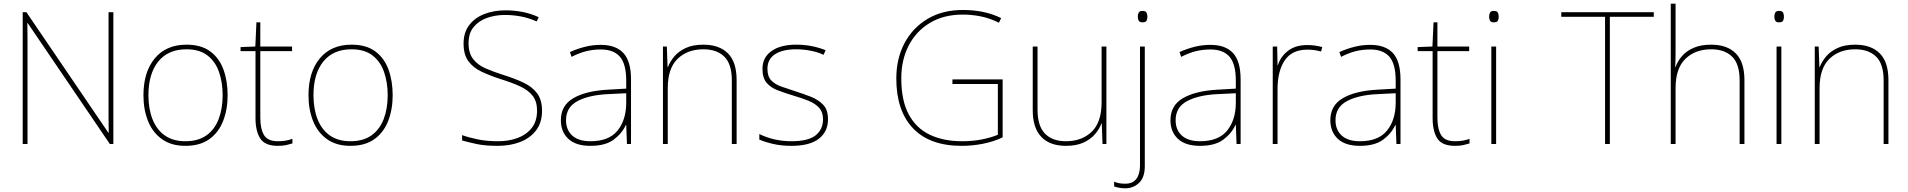

<svg xmlns="http://www.w3.org/2000/svg" viewBox="-20 -780 10333 1040"><path d="M594 0H575L130 -655H128Q129 -612 129 -577Q129 -542 129 -502V0H103V-714H123L567 -61H569Q568 -99 568 -138Q568 -177 568 -211V-714H594Z M1213 -264Q1213 -187 1188.5 -124.5Q1164 -62 1113.5 -26Q1063 10 984 10Q908 10 857.5 -26Q807 -62 782 -124Q757 -186 757 -264Q757 -390 818.5 -464Q880 -538 990 -538Q1070 -538 1119 -501.5Q1168 -465 1190.5 -403Q1213 -341 1213 -264ZM784 -264Q784 -191 806 -134.5Q828 -78 872.5 -46.5Q917 -15 984 -15Q1054 -15 1098.5 -47Q1143 -79 1164.5 -135.5Q1186 -192 1186 -264Q1186 -333 1166.5 -389.5Q1147 -446 1104 -479.5Q1061 -513 990 -513Q891 -513 837.5 -447Q784 -381 784 -264Z M1485 -15Q1510 -15 1529 -18.5Q1548 -22 1564 -28V-3Q1548 2 1529.5 6Q1511 10 1485 10Q1415 10 1389.5 -30Q1364 -70 1364 -140V-503H1283V-525L1363 -528L1369 -659H1390V-528H1562V-503H1390V-143Q1390 -82 1410 -48.5Q1430 -15 1485 -15Z M2107 -264Q2107 -187 2082.5 -124.5Q2058 -62 2007.5 -26Q1957 10 1878 10Q1802 10 1751.5 -26Q1701 -62 1676 -124Q1651 -186 1651 -264Q1651 -390 1712.5 -464Q1774 -538 1884 -538Q1964 -538 2013 -501.5Q2062 -465 2084.5 -403Q2107 -341 2107 -264ZM1678 -264Q1678 -191 1700 -134.5Q1722 -78 1766.5 -46.5Q1811 -15 1878 -15Q1948 -15 1992.5 -47Q2037 -79 2058.5 -135.5Q2080 -192 2080 -264Q2080 -333 2060.5 -389.5Q2041 -446 1998 -479.5Q1955 -513 1884 -513Q1785 -513 1731.5 -447Q1678 -381 1678 -264Z M2916 -180Q2916 -116 2883.5 -73.5Q2851 -31 2796.5 -10.5Q2742 10 2677 10Q2608 10 2563.5 0.5Q2519 -9 2483 -19V-48Q2523 -34 2570.5 -24.5Q2618 -15 2679 -15Q2736 -15 2783.5 -32.5Q2831 -50 2860 -86.5Q2889 -123 2889 -181Q2889 -231 2865 -261.5Q2841 -292 2796.5 -312.5Q2752 -333 2690 -352Q2632 -371 2587 -392.5Q2542 -414 2516.5 -449.5Q2491 -485 2491 -544Q2491 -604 2521.5 -644Q2552 -684 2603.5 -704Q2655 -724 2718 -724Q2765 -724 2809.5 -715.5Q2854 -707 2898 -687L2887 -664Q2841 -684 2798.5 -691.5Q2756 -699 2716 -699Q2663 -699 2618 -683Q2573 -667 2545.5 -633.5Q2518 -600 2518 -546Q2518 -492 2543 -460Q2568 -428 2610.5 -409.5Q2653 -391 2704 -375Q2768 -355 2815.5 -332.5Q2863 -310 2889.5 -274.5Q2916 -239 2916 -180Z M3234 -537Q3316 -537 3357 -492.5Q3398 -448 3398 -350V0H3376L3372 -103H3370Q3349 -57 3304 -23.5Q3259 10 3178 10Q3099 10 3058.5 -28Q3018 -66 3018 -129Q3018 -208 3084.5 -247.5Q3151 -287 3269 -294L3372 -300V-343Q3372 -433 3338 -472.5Q3304 -512 3234 -512Q3194 -512 3156.5 -503Q3119 -494 3076 -472L3067 -498Q3107 -516 3148.5 -526.5Q3190 -537 3234 -537ZM3271 -270Q3169 -265 3107.5 -232Q3046 -199 3046 -129Q3046 -76 3080 -45.5Q3114 -15 3178 -15Q3278 -15 3324.5 -72Q3371 -129 3372 -220V-275Z M3790 -538Q3876 -538 3923 -491Q3970 -444 3970 -346V0H3944V-345Q3944 -433 3903.5 -473Q3863 -513 3790 -513Q3704 -513 3650.5 -461.5Q3597 -410 3597 -302V0H3571V-528H3592L3596 -417H3598Q3610 -448 3633.5 -475.5Q3657 -503 3695.5 -520.5Q3734 -538 3790 -538Z M4465 -134Q4465 -67 4415.5 -28.5Q4366 10 4267 10Q4212 10 4167 -0.5Q4122 -11 4093 -24V-54Q4173 -15 4267 -15Q4358 -15 4398 -47Q4438 -79 4438 -134Q4438 -173 4416.5 -196.5Q4395 -220 4358.5 -234.5Q4322 -249 4278 -262Q4232 -276 4193.5 -290.5Q4155 -305 4132.5 -331.5Q4110 -358 4110 -407Q4110 -469 4159 -503.5Q4208 -538 4292 -538Q4339 -538 4380 -529.5Q4421 -521 4452 -508L4441 -483Q4413 -497 4372.5 -505Q4332 -513 4292 -513Q4220 -513 4178.5 -486.5Q4137 -460 4137 -407Q4137 -366 4157.5 -344.5Q4178 -323 4212.5 -311Q4247 -299 4287 -286Q4331 -272 4372 -256Q4413 -240 4439 -212.5Q4465 -185 4465 -134Z M5139 -350H5411V-36Q5363 -13 5305.5 -1.5Q5248 10 5189 10Q5016 10 4925.5 -85Q4835 -180 4835 -355Q4835 -461 4878.5 -544.5Q4922 -628 5003 -677Q5084 -726 5196 -726Q5253 -726 5304.5 -715.5Q5356 -705 5403 -682L5391 -657Q5340 -682 5291.5 -691.5Q5243 -701 5195 -701Q5092 -701 5017 -656Q4942 -611 4902 -533Q4862 -455 4862 -356Q4862 -235 4902.5 -160Q4943 -85 5017 -50Q5091 -15 5191 -15Q5249 -15 5297.5 -24.5Q5346 -34 5385 -50V-325H5139Z M5973 -528V0H5952L5948 -111H5946Q5935 -81 5911 -53Q5887 -25 5848.5 -7.5Q5810 10 5754 10Q5666 10 5620 -39Q5574 -88 5574 -182V-528H5600V-186Q5600 -98 5640 -56.5Q5680 -15 5754 -15Q5840 -15 5893.5 -66.5Q5947 -118 5947 -226V-528Z M6143 -690Q6143 -702 6148 -711.5Q6153 -721 6168 -721Q6186 -721 6190.5 -711.5Q6195 -702 6195 -690Q6195 -677 6190.5 -668Q6186 -659 6168 -659Q6153 -659 6148 -668Q6143 -677 6143 -690ZM6076 240Q6057 240 6042 237Q6027 234 6015 230V204Q6030 211 6045.5 213Q6061 215 6076 215Q6116 215 6135.5 188.5Q6155 162 6155 116V-528H6181V120Q6181 181 6150 210.5Q6119 240 6076 240Z M6536 -537Q6618 -537 6659 -492.5Q6700 -448 6700 -350V0H6678L6674 -103H6672Q6651 -57 6606 -23.5Q6561 10 6480 10Q6401 10 6360.5 -28Q6320 -66 6320 -129Q6320 -208 6386.5 -247.5Q6453 -287 6571 -294L6674 -300V-343Q6674 -433 6640 -472.5Q6606 -512 6536 -512Q6496 -512 6458.5 -503Q6421 -494 6378 -472L6369 -498Q6409 -516 6450.5 -526.5Q6492 -537 6536 -537ZM6573 -270Q6471 -265 6409.5 -232Q6348 -199 6348 -129Q6348 -76 6382 -45.5Q6416 -15 6480 -15Q6580 -15 6626.5 -72Q6673 -129 6674 -220V-275Z M7061 -536Q7085 -536 7104.5 -533Q7124 -530 7142 -525L7136 -501Q7117 -506 7100.5 -508.5Q7084 -511 7061 -511Q6978 -511 6939 -453Q6900 -395 6900 -297V0H6874V-528H6898L6900 -427H6902Q6916 -473 6956.5 -504.5Q6997 -536 7061 -536Z M7402 -537Q7484 -537 7525 -492.5Q7566 -448 7566 -350V0H7544L7540 -103H7538Q7517 -57 7472 -23.5Q7427 10 7346 10Q7267 10 7226.5 -28Q7186 -66 7186 -129Q7186 -208 7252.5 -247.5Q7319 -287 7437 -294L7540 -300V-343Q7540 -433 7506 -472.5Q7472 -512 7402 -512Q7362 -512 7324.5 -503Q7287 -494 7244 -472L7235 -498Q7275 -516 7316.5 -526.5Q7358 -537 7402 -537ZM7439 -270Q7337 -265 7275.5 -232Q7214 -199 7214 -129Q7214 -76 7248 -45.5Q7282 -15 7346 -15Q7446 -15 7492.5 -72Q7539 -129 7540 -220V-275Z M7861 -15Q7886 -15 7905 -18.5Q7924 -22 7940 -28V-3Q7924 2 7905.5 6Q7887 10 7861 10Q7791 10 7765.5 -30Q7740 -70 7740 -140V-503H7659V-525L7739 -528L7745 -659H7766V-528H7938V-503H7766V-143Q7766 -82 7786 -48.5Q7806 -15 7861 -15Z M8071 -721Q8089 -721 8093.5 -711.5Q8098 -702 8098 -690Q8098 -677 8093.5 -668Q8089 -659 8071 -659Q8056 -659 8051 -668Q8046 -677 8046 -690Q8046 -702 8051 -711.5Q8056 -721 8071 -721ZM8084 -528V0H8058V-528Z M8700 0H8674V-689H8437V-714H8938V-689H8700Z M9056 -496Q9056 -474 9055.5 -456.5Q9055 -439 9054 -417H9056Q9067 -449 9091 -476.5Q9115 -504 9154 -521Q9193 -538 9249 -538Q9335 -538 9382 -491Q9429 -444 9429 -346V0H9403V-345Q9403 -433 9362.5 -473Q9322 -513 9249 -513Q9163 -513 9109.5 -461.5Q9056 -410 9056 -302V0H9030V-760H9056Z M9616 -721Q9634 -721 9638.5 -711.5Q9643 -702 9643 -690Q9643 -677 9638.5 -668Q9634 -659 9616 -659Q9601 -659 9596 -668Q9591 -677 9591 -690Q9591 -702 9596 -711.5Q9601 -721 9616 -721ZM9629 -528V0H9603V-528Z M10029 -538Q10115 -538 10162 -491Q10209 -444 10209 -346V0H10183V-345Q10183 -433 10142.5 -473Q10102 -513 10029 -513Q9943 -513 9889.5 -461.5Q9836 -410 9836 -302V0H9810V-528H9831L9835 -417H9837Q9849 -448 9872.5 -475.5Q9896 -503 9934.5 -520.5Q9973 -538 10029 -538Z"/></svg>

Font: Noto Sans Gujarati Thin
Style: Regular
Weight: 100
Designer: Jelle Bosma - Monotype Design Team, Universal Thirst
Foundry: Monotype Imaging Inc.
Version: Version 2.106; ttfautohint (v1.8.4.7-5d5b)